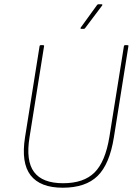

<svg xmlns="http://www.w3.org/2000/svg" viewBox="-20 -866 636 897"><path d="M273 11Q168 11 123 -47Q78 -105 97 -225L165 -651Q166 -655 170 -655H181Q187 -655 186 -651L118 -225Q100 -115 139 -62.5Q178 -10 275 -10Q371 -10 421.5 -60Q472 -110 491 -226L559 -651Q560 -655 564 -655H575Q581 -655 580 -651L512 -224Q492 -99 436 -44Q380 11 273 11ZM359 -731Q357 -731 356.5 -733Q356 -735 357 -737L433 -842Q436 -846 439 -846H455Q457 -846 458 -844.5Q459 -843 457 -840L378 -735Q377 -733 375 -732Q373 -731 371 -731Z"/></svg>

Font: Sofia Sans Semi Condensed Thin
Style: Italic
Weight: 250
Italic angle: -9°
Version: Version 4.100